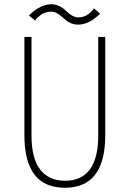

<svg xmlns="http://www.w3.org/2000/svg" viewBox="-20 -874 610 905"><path d="M347.5 -758Q330.5 -758 315.5 -764.2Q300.5 -770.5 289.8 -779.5Q279 -788.5 268.8 -797.5Q258.5 -806.5 246.2 -812.8Q234 -819 220.5 -819Q207 -819 194 -814.8Q181 -810.5 172.8 -804.2Q164.5 -798 158 -791.8Q151.5 -785.5 148.5 -781L145.5 -777L116.5 -801Q117.5 -802.5 122.8 -807.8Q128 -813 138.5 -821Q149 -829 161.2 -836.2Q173.5 -843.5 190 -848.8Q206.5 -854 222.5 -854Q243.5 -854 261.8 -844.2Q280 -834.5 291 -823Q302 -811.5 317.8 -801.8Q333.5 -792 349.5 -792Q363 -792 375.8 -796.5Q388.5 -801 396.5 -807.2Q404.5 -813.5 410.8 -819.8Q417 -826 420 -830.5L422.5 -835L451.5 -810Q448.5 -806 441 -799.2Q433.5 -792.5 419.8 -782.2Q406 -772 386.5 -765Q367 -758 347.5 -758ZM286 11Q95 11 95 -236V-700H128.5V-237Q128.5 -126.5 169.8 -74.2Q211 -22 286 -22Q443 -22 443 -235.5V-700H476V-236Q476 11 286 11Z"/></svg>

Font: League Mono Narrow Thin
Style: Regular
Weight: 100
Width: 3
Designer: Tyler Finck
Foundry: The League of Moveable Type / Tyler Finck
Version: Version 2.210